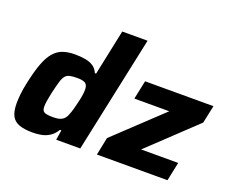

<svg xmlns="http://www.w3.org/2000/svg" viewBox="-120 -941 1381 1148"><g transform="rotate(20 571.0 -367.5)"><path d="M180 8Q128 8 94.5 -3.5Q61 -15 45.5 -44Q30 -73 30 -125Q30 -150 33.5 -183.5Q37 -217 46 -258Q62 -334 80.5 -384.5Q99 -435 123.5 -464.5Q148 -494 181 -506Q214 -518 258 -518Q294 -518 323.5 -513Q353 -508 375 -494Q397 -480 408 -453H416L477 -743H638L480 0H327L337 -63H328Q310 -33 285.5 -17.5Q261 -2 234 3Q207 8 180 8ZM263 -120Q286 -120 301.5 -124Q317 -128 327.5 -137Q338 -146 345 -160Q350 -171 356 -188.5Q362 -206 367 -226.5Q372 -247 377 -268Q382 -289 384.5 -308Q387 -327 387 -339Q387 -368 372.5 -379Q358 -390 319 -390Q290 -390 272.5 -386Q255 -382 244 -369Q233 -356 225 -329Q217 -302 206 -255Q199 -223 195.5 -200.5Q192 -178 192 -163Q192 -144 199 -135Q206 -126 222 -123Q238 -120 263 -120ZM586 0 609 -113 904 -391H682L707 -510H1142L1118 -397L824 -119H1060L1035 0Z"/></g></svg>

Font: Saira Thin
Style: Bold Italic
Weight: 700
Italic angle: -12°
Version: Version 1.101